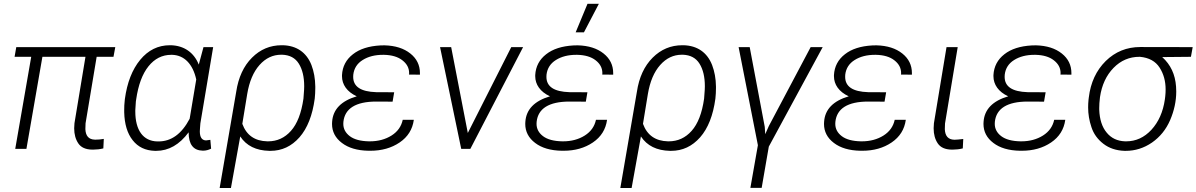

<svg xmlns="http://www.w3.org/2000/svg" viewBox="-20 -773 6213 997"><path d="M578.6 -528.3H64.5L55.7 -478H142.1L59.1 0H117.2L200.2 -478H423.8L366.7 -133.3C365.7 -124 365.2 -115.2 365.2 -106.9C365.2 -75.2 372.6 -49.3 386.7 -28.3C400.9 -7.3 424.8 3.4 458.5 3.9C460.4 3.9 462.9 3.9 464.8 3.9C481.4 3.9 499 2 516.6 -2.4L519 -51.8C503.4 -48.8 489.7 -47.9 478.5 -47.9C476.6 -47.9 474.1 -47.9 472.2 -47.9C440.9 -48.8 424.8 -66.9 423.3 -102.5L424.3 -132.8L481.9 -478H569.3Z M1036.6 -528.3 1012.2 -437.5C987.3 -500.5 935.5 -536.1 867.7 -538.1C865.7 -538.1 863.8 -538.1 861.8 -538.1C800.8 -538.1 749.5 -512.7 708 -462.4C666.5 -412.1 640.1 -344.2 628.4 -258.8L627.4 -248.5C625.5 -233.4 625 -218.3 625 -203.1C625 -198.7 625 -194.3 625 -189.9C626.5 -128.4 641.1 -80.1 668.9 -44.9C696.8 -9.3 734.9 8.8 784.2 10.3C786.6 10.3 788.6 10.3 791 10.3C856 10.3 912.1 -22 959.5 -85.9C959.5 -23.4 983.9 8.3 1032.2 9.3C1033.2 9.3 1034.7 9.3 1035.6 9.3C1048.8 9.3 1062.5 5.9 1076.2 -1L1072.3 -46.9L1049.8 -43.9C1028.3 -44.4 1017.6 -60.5 1017.6 -91.3C1017.6 -96.7 1018.1 -102.1 1018.6 -108.4L1020.5 -132.8L1086.9 -528.3ZM687 -255.9C697.8 -331.5 719.2 -389.2 751 -428.7C782.7 -468.3 822.3 -488.3 868.7 -488.3C870.6 -488.3 872.6 -488.3 874.5 -488.3C936.5 -486.3 981.4 -440.9 999 -360.4L964.8 -156.2C923.3 -77.6 869.6 -38.6 803.2 -38.6C801.3 -38.6 799.3 -38.6 797.4 -38.6C722.7 -40 682.6 -97.7 682.6 -193.8C682.6 -196.3 682.6 -198.7 682.6 -201.2L685.5 -246.1Z M1120.6 203.1H1179.2L1227.5 -64.5C1259.3 -16.1 1309.6 8.8 1378.4 10.3C1380.4 10.3 1382.3 10.3 1384.3 10.3C1443.8 10.3 1493.7 -13.2 1535.2 -60.1C1576.2 -106.9 1602.5 -173.8 1614.3 -260.7C1616.2 -278.8 1617.2 -296.9 1617.2 -315.9C1617.2 -318.4 1617.2 -321.3 1617.2 -323.7C1616.7 -365.2 1609.9 -402.3 1597.2 -435.5C1571.3 -501.5 1519.5 -536.1 1449.2 -538.1C1446.8 -538.1 1444.8 -538.1 1442.4 -538.1C1382.8 -538.1 1331.5 -516.6 1288.6 -473.6C1245.1 -430.2 1217.8 -371.1 1206.5 -295.9ZM1263.7 -284.7C1274.4 -349.6 1295.9 -399.9 1327.6 -435.5C1359.4 -471.2 1397 -488.8 1439.9 -488.8C1441.9 -488.8 1443.8 -488.8 1445.8 -488.8C1484.4 -487.3 1513.2 -472.2 1531.7 -442.4C1550.3 -412.6 1559.6 -373.5 1559.6 -325.2C1559.6 -319.3 1559.1 -313.5 1559.1 -307.6L1555.7 -260.7C1544.9 -185.5 1523.4 -129.9 1490.7 -93.3C1458.5 -57.1 1418.9 -39.1 1372.1 -39.1C1370.6 -39.1 1369.6 -39.1 1368.2 -39.1C1303.2 -40.5 1259.8 -70.8 1238.3 -129.9Z M1704.6 -140.6C1704.1 -136.7 1704.1 -133.3 1704.1 -129.4C1704.1 -89.8 1721.2 -56.6 1755.4 -30.8C1789.1 -4.9 1835.4 8.8 1893.6 9.8C1897 9.8 1899.9 9.8 1903.3 9.8C1961.9 9.8 2012.7 -4.4 2055.2 -33.2C2097.7 -62 2122.1 -101.1 2128.9 -150.9H2071.3C2064 -116.7 2044.9 -89.4 2013.2 -69.3C1981.4 -49.3 1943.8 -39.1 1900.4 -39.1C1898.9 -39.1 1897.5 -39.1 1896 -39.1C1852.1 -40 1818.8 -48.8 1796.4 -65.9C1773.9 -83 1762.7 -104.5 1762.7 -129.9C1762.7 -133.3 1762.7 -136.7 1763.2 -140.6C1770.5 -209 1826.7 -245.6 1933.6 -245.6L2018.6 -245.1L2026.9 -293.9L1933.1 -294.4C1853.5 -296.9 1814 -323.2 1814 -374C1814 -377.4 1814 -381.3 1814.5 -385.3C1818.4 -418 1834.5 -443.4 1863.3 -461.4C1892.1 -479.5 1927.2 -488.3 1968.3 -488.3C1970.2 -488.3 1972.7 -488.3 1974.6 -488.3C2014.6 -487.3 2046.4 -478 2069.3 -460C2092.8 -441.9 2104.5 -419.9 2104.5 -393.6C2104.5 -390.6 2104 -388.2 2104 -385.7L2160.6 -385.3C2160.6 -388.2 2160.6 -390.6 2160.6 -393.6C2160.6 -434.6 2144 -468.8 2110.8 -495.1C2077.1 -522 2032.7 -536.1 1976.6 -537.6L1954.6 -537.1C1894.5 -533.7 1847.2 -518.6 1812.5 -491.2C1777.3 -463.9 1758.3 -427.7 1755.9 -383.3C1755.9 -381.3 1755.9 -378.9 1755.9 -377C1755.9 -334.5 1781.2 -296.4 1832.5 -272.9C1752 -249 1709 -205.1 1704.6 -140.6Z M2322.8 -528.3H2265.1L2375 0H2422.4L2696.3 -528.3H2634.8L2409.2 -82.5Z M2969.2 -605H3012.2L3089.8 -753.4H3030.8ZM2708 -140.6C2707.5 -136.7 2707.5 -133.3 2707.5 -129.4C2707.5 -89.8 2724.6 -56.6 2758.8 -30.8C2792.5 -4.9 2838.9 8.8 2897 9.8C2900.4 9.8 2903.3 9.8 2906.7 9.8C2965.3 9.8 3016.1 -4.4 3058.6 -33.2C3101.1 -62 3125.5 -101.1 3132.3 -150.9H3074.7C3067.4 -116.7 3048.3 -89.4 3016.6 -69.3C2984.9 -49.3 2947.3 -39.1 2903.8 -39.1C2902.3 -39.1 2900.9 -39.1 2899.4 -39.1C2855.5 -40 2822.3 -48.8 2799.8 -65.9C2777.3 -83 2766.1 -104.5 2766.1 -129.9C2766.1 -133.3 2766.1 -136.7 2766.6 -140.6C2773.9 -209 2830.1 -245.6 2937 -245.6L3022 -245.1L3030.3 -293.9L2936.5 -294.4C2856.9 -296.9 2817.4 -323.2 2817.4 -374C2817.4 -377.4 2817.4 -381.3 2817.9 -385.3C2821.8 -418 2837.9 -443.4 2866.7 -461.4C2895.5 -479.5 2930.7 -488.3 2971.7 -488.3C2973.6 -488.3 2976.1 -488.3 2978 -488.3C3018.1 -487.3 3049.8 -478 3072.8 -460C3096.2 -441.9 3107.9 -419.9 3107.9 -393.6C3107.9 -390.6 3107.4 -388.2 3107.4 -385.7L3164.1 -385.3C3164.1 -388.2 3164.1 -390.6 3164.1 -393.6C3164.1 -434.6 3147.5 -468.8 3114.3 -495.1C3080.6 -522 3036.1 -536.1 2980 -537.6L2958 -537.1C2897.9 -533.7 2850.6 -518.6 2815.9 -491.2C2780.8 -463.9 2761.7 -427.7 2759.3 -383.3C2759.3 -381.3 2759.3 -378.9 2759.3 -377C2759.3 -334.5 2784.7 -296.4 2835.9 -272.9C2755.4 -249 2712.4 -205.1 2708 -140.6Z M3201.2 203.1H3259.8L3308.1 -64.5C3339.8 -16.1 3390.1 8.8 3459 10.3C3460.9 10.3 3462.9 10.3 3464.8 10.3C3524.4 10.3 3574.2 -13.2 3615.7 -60.1C3656.7 -106.9 3683.1 -173.8 3694.8 -260.7C3696.8 -278.8 3697.8 -296.9 3697.8 -315.9C3697.8 -318.4 3697.8 -321.3 3697.8 -323.7C3697.3 -365.2 3690.4 -402.3 3677.7 -435.5C3651.9 -501.5 3600.1 -536.1 3529.8 -538.1C3527.3 -538.1 3525.4 -538.1 3522.9 -538.1C3463.4 -538.1 3412.1 -516.6 3369.1 -473.6C3325.7 -430.2 3298.3 -371.1 3287.1 -295.9ZM3344.2 -284.7C3355 -349.6 3376.5 -399.9 3408.2 -435.5C3439.9 -471.2 3477.5 -488.8 3520.5 -488.8C3522.5 -488.8 3524.4 -488.8 3526.4 -488.8C3564.9 -487.3 3593.8 -472.2 3612.3 -442.4C3630.9 -412.6 3640.1 -373.5 3640.1 -325.2C3640.1 -319.3 3639.6 -313.5 3639.6 -307.6L3636.2 -260.7C3625.5 -185.5 3604 -129.9 3571.3 -93.3C3539.1 -57.1 3499.5 -39.1 3452.6 -39.1C3451.2 -39.1 3450.2 -39.1 3448.7 -39.1C3383.8 -40.5 3340.3 -70.8 3318.8 -129.9Z M3972.2 -118.2 3953.6 -76.2 3951.2 -113.8 3873 -528.3H3815.4L3915.5 -19L3876.5 202.6H3935.1L3972.2 -11.7L4252 -528.3H4189.5Z M4259.3 -140.6C4258.8 -136.7 4258.8 -133.3 4258.8 -129.4C4258.8 -89.8 4275.9 -56.6 4310.1 -30.8C4343.8 -4.9 4390.1 8.8 4448.2 9.8C4451.7 9.8 4454.6 9.8 4458 9.8C4516.6 9.8 4567.4 -4.4 4609.9 -33.2C4652.3 -62 4676.8 -101.1 4683.6 -150.9H4626C4618.7 -116.7 4599.6 -89.4 4567.9 -69.3C4536.1 -49.3 4498.5 -39.1 4455.1 -39.1C4453.6 -39.1 4452.1 -39.1 4450.7 -39.1C4406.7 -40 4373.5 -48.8 4351.1 -65.9C4328.6 -83 4317.4 -104.5 4317.4 -129.9C4317.4 -133.3 4317.4 -136.7 4317.9 -140.6C4325.2 -209 4381.3 -245.6 4488.3 -245.6L4573.2 -245.1L4581.5 -293.9L4487.8 -294.4C4408.2 -296.9 4368.7 -323.2 4368.7 -374C4368.7 -377.4 4368.7 -381.3 4369.1 -385.3C4373 -418 4389.2 -443.4 4418 -461.4C4446.8 -479.5 4481.9 -488.3 4522.9 -488.3C4524.9 -488.3 4527.3 -488.3 4529.3 -488.3C4569.3 -487.3 4601.1 -478 4624 -460C4647.5 -441.9 4659.2 -419.9 4659.2 -393.6C4659.2 -390.6 4658.7 -388.2 4658.7 -385.7L4715.3 -385.3C4715.3 -388.2 4715.3 -390.6 4715.3 -393.6C4715.3 -434.6 4698.7 -468.8 4665.5 -495.1C4631.8 -522 4587.4 -536.1 4531.2 -537.6L4509.3 -537.1C4449.2 -533.7 4401.9 -518.6 4367.2 -491.2C4332 -463.9 4313 -427.7 4310.5 -383.3C4310.5 -381.3 4310.5 -378.9 4310.5 -377C4310.5 -334.5 4335.9 -296.4 4387.2 -272.9C4306.6 -249 4263.7 -205.1 4259.3 -140.6Z M4895 -528.3 4829.6 -133.3C4828.6 -124 4828.1 -115.2 4828.1 -106.9C4828.1 -75.2 4835.4 -49.3 4849.6 -28.3C4863.8 -7.3 4887.7 3.4 4921.4 3.9C4923.3 3.9 4925.8 3.9 4927.7 3.9C4944.3 3.9 4961.9 2 4979.5 -2.4L4981.9 -51.3C4960.9 -48.8 4946.3 -47.4 4937.5 -47.4C4936.5 -47.4 4936 -47.4 4935.1 -47.4C4903.8 -48.3 4887.7 -66.4 4886.2 -102.1L4887.2 -131.8L4953.1 -528.3Z M5087.4 -140.6C5086.9 -136.7 5086.9 -133.3 5086.9 -129.4C5086.9 -89.8 5104 -56.6 5138.2 -30.8C5171.9 -4.9 5218.3 8.8 5276.4 9.8C5279.8 9.8 5282.7 9.8 5286.1 9.8C5344.7 9.8 5395.5 -4.4 5438 -33.2C5480.5 -62 5504.9 -101.1 5511.7 -150.9H5454.1C5446.8 -116.7 5427.7 -89.4 5396 -69.3C5364.3 -49.3 5326.7 -39.1 5283.2 -39.1C5281.7 -39.1 5280.3 -39.1 5278.8 -39.1C5234.9 -40 5201.7 -48.8 5179.2 -65.9C5156.7 -83 5145.5 -104.5 5145.5 -129.9C5145.5 -133.3 5145.5 -136.7 5146 -140.6C5153.3 -209 5209.5 -245.6 5316.4 -245.6L5401.4 -245.1L5409.7 -293.9L5315.9 -294.4C5236.3 -296.9 5196.8 -323.2 5196.8 -374C5196.8 -377.4 5196.8 -381.3 5197.3 -385.3C5201.2 -418 5217.3 -443.4 5246.1 -461.4C5274.9 -479.5 5310.1 -488.3 5351.1 -488.3C5353 -488.3 5355.5 -488.3 5357.4 -488.3C5397.5 -487.3 5429.2 -478 5452.1 -460C5475.6 -441.9 5487.3 -419.9 5487.3 -393.6C5487.3 -390.6 5486.8 -388.2 5486.8 -385.7L5543.5 -385.3C5543.5 -388.2 5543.5 -390.6 5543.5 -393.6C5543.5 -434.6 5526.9 -468.8 5493.7 -495.1C5460 -522 5415.5 -536.1 5359.4 -537.6L5337.4 -537.1C5277.3 -533.7 5230 -518.6 5195.3 -491.2C5160.2 -463.9 5141.1 -427.7 5138.7 -383.3C5138.7 -381.3 5138.7 -378.9 5138.7 -377C5138.7 -334.5 5164.1 -296.4 5215.3 -272.9C5134.8 -249 5091.8 -205.1 5087.4 -140.6Z M6173.3 -528.3 5901.4 -528.8C5830.6 -528.8 5771 -504.4 5721.7 -456.1C5672.4 -407.2 5643.1 -344.2 5633.8 -266.6L5632.3 -254.4C5630.9 -240.7 5630.4 -227.5 5630.4 -214.8C5630.4 -181.6 5635.7 -147.5 5647.5 -112.8C5658.7 -78.1 5679.7 -49.3 5709.5 -26.4C5739.3 -3.4 5775.9 8.8 5819.3 10.3C5821.3 10.3 5823.7 10.3 5825.7 10.3C5874.5 10.3 5919.9 -3.9 5961.9 -32.7C6003.4 -61.5 6035.2 -100.6 6056.2 -149.4C6077.1 -198.2 6087.9 -247.6 6087.9 -297.9C6087.9 -306.2 6087.4 -314.9 6086.9 -323.7C6082.5 -386.7 6058.6 -437.5 6015.1 -476.6L6164.1 -478ZM5688 -203.6C5688 -206.1 5688 -209 5688 -211.9C5688 -227.1 5689 -245.6 5691.9 -268.6C5701.2 -331.5 5724.6 -381.8 5762.2 -420.4C5799.8 -459 5844.7 -478 5897 -478C5897.5 -478 5898.4 -478 5899.4 -478C5946.8 -473.6 5980.5 -454.6 6001.5 -421.9C6022.5 -389.2 6032.7 -351.6 6032.7 -308.6C6032.7 -297.4 6032.2 -285.2 6030.8 -272.9L6028.8 -256.8C6019.5 -191.9 5996.1 -139.6 5959 -99.1C5921.9 -59.1 5878.4 -39.1 5828.1 -39.1C5826.2 -39.1 5824.2 -39.1 5822.3 -39.1C5781.7 -40.5 5750 -55.7 5726.6 -84.5C5702.6 -113.3 5689.9 -152.8 5688 -203.6Z"/></svg>

Font: Roboto Light
Style: Italic
Weight: 300
Italic angle: -12°
Designer: Google
Version: Version 2.137; 2017